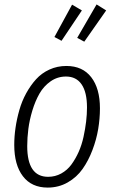

<svg xmlns="http://www.w3.org/2000/svg" viewBox="-20 -830 512 861"><path d="M413.1 -810.1 456.1 -783.2 357.9 -643.1 326.2 -660.2ZM303.2 -809.1 347.2 -783.2 255.9 -647 224.1 -664.1ZM193.8 11.2Q121.6 11.2 82.8 -39.6Q43.9 -90.3 43.9 -180.2Q43.9 -217.8 49.6 -256.8Q55.2 -295.9 66.7 -336.2Q78.1 -376.5 97.4 -411.6Q116.7 -446.8 141.6 -474.4Q166.5 -502 201.7 -518.1Q236.8 -534.2 277.8 -534.2Q350.1 -534.2 389.2 -483.6Q428.2 -433.1 428.2 -344.2Q428.2 -298.8 420.4 -251.7Q412.6 -204.6 394.5 -157Q376.5 -109.4 350.3 -72.3Q324.2 -35.2 283.7 -12Q243.2 11.2 193.8 11.2ZM195.8 -37.1Q227.5 -37.1 254.6 -52Q281.7 -66.9 300.3 -92.3Q318.8 -117.7 332.8 -148.9Q346.7 -180.2 354.5 -216.1Q362.3 -252 366.2 -284.7Q370.1 -317.4 370.1 -348.1Q370.1 -416.5 345.9 -451.7Q321.8 -486.8 275.9 -486.8Q237.8 -486.8 207 -465.3Q176.3 -443.8 157.2 -410.6Q138.2 -377.4 125.2 -334.7Q112.3 -292 107.2 -252.2Q102.1 -212.4 102.1 -174.8Q102.1 -37.1 195.8 -37.1Z"/></svg>

Font: Fira Sans Compressed Light
Style: Italic
Weight: 300
Width: 3
Italic angle: -8°
Designer: Carrois Corporate & Edenspiekermann AG
Foundry: Carrois Corporate GbR & Edenspiekermann AG
Version: Version 4.203;PS 004.203;hotconv 1.0.88;makeotf.lib2.5.64775